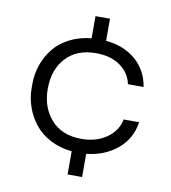

<svg xmlns="http://www.w3.org/2000/svg" viewBox="-82 -801 777 872"><g transform="rotate(10 306.5 -365.0)"><path d="M355 0H288.1V-106.9Q232.4 -112.3 187.7 -136Q143.1 -159.7 115.5 -195.1Q87.9 -230.5 73.5 -272.5Q59.1 -314.5 59.1 -359.9V-377Q59.1 -422.9 73.7 -465.1Q88.4 -507.3 116 -542Q143.6 -576.7 188 -599.6Q232.4 -622.6 288.1 -627.9V-730H355V-627.9Q437 -620.6 491.7 -574.2Q546.4 -527.8 559.1 -451.2H486.8Q476.6 -502 432.4 -533.4Q388.2 -564.9 320.8 -564.9Q231.4 -564.9 181.6 -510.5Q131.8 -456.1 131.8 -368.2Q131.8 -281.2 181.9 -225.6Q231.9 -169.9 321.8 -169.9Q390.1 -169.9 438 -203.9Q485.8 -237.8 495.1 -290H566.9Q555.7 -212.9 497.6 -164.3Q439.5 -115.7 355 -106.9Z"/></g></svg>

Font: Sora Light
Style: Regular
Weight: 300
Designer: Jonathan Barnbrook, Julián Moncada
Foundry: Barnbrook Fonts
Version: Version 2.000